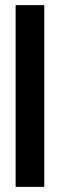

<svg xmlns="http://www.w3.org/2000/svg" viewBox="-20 -730 233 750"><path d="M41 0V-710H153V0Z"/></svg>

Font: Special Gothic Condensed One
Style: Regular
Weight: 400
Designer: Alistair McCready
Foundry: Monolith
Version: Version 1.010; ttfautohint (v1.8.4.7-5d5b)